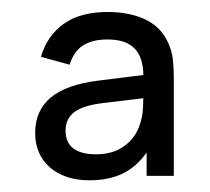

<svg xmlns="http://www.w3.org/2000/svg" viewBox="-20 -575 355 325"><path d="M264.5 -503Q252 -530 225.4 -542.3Q198.8 -554.7 162.2 -554.7Q115.2 -554.7 87.2 -534.2Q59.3 -513.7 49.3 -478.8L97.8 -465.5Q105 -488.3 120.8 -498.2Q136.5 -508.2 161.8 -508.2Q193.2 -508.2 208 -492.8Q222.8 -477.3 222.7 -445.5L222.5 -407Q222.5 -398 221.6 -386.9Q220.7 -375.8 217.2 -366Q210.5 -342.7 190.9 -328.2Q171.3 -313.8 142.8 -313.8Q117.2 -313.8 104.1 -323.8Q91 -333.8 91 -353.8Q91 -374.2 105.9 -385.3Q120.8 -396.5 154 -400.5L235.2 -410.3L232.3 -449.2L146 -438.5Q92 -431.7 65.8 -409.8Q39.5 -387.8 39.5 -349.8Q39.5 -331.7 46 -316.8Q52.5 -302 64.5 -291.6Q76.5 -281.2 93.3 -275.5Q110.2 -269.8 131.2 -269.8Q164.2 -269.8 187.6 -281.2Q211 -292.5 228.2 -316.8V-277.3H274.2V-443.7Q274.2 -460.3 272.5 -475Q270.8 -489.7 264.5 -503Z"/></svg>

Font: Vela Sans GX ExtLt
Style: Regular
Weight: 200
Designer: Principal design: Mikhail Sharanda - project Manrope.
Design modification: Ravid Balaliev
Foundry: Mikhail Sharanda
Version: Version 1.001